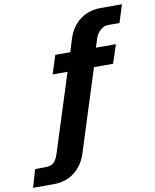

<svg xmlns="http://www.w3.org/2000/svg" viewBox="-183 -795 834 1034"><g transform="rotate(-10 234.5 -278.0)"><path d="M-87.3 167.4 -58.4 69.8 -0.2 69.4Q28.6 69.1 44 54.9Q59.4 40.6 71.8 0.3L204 -415.6H122.5L155.2 -517H237L260 -591.3Q281 -654.1 328.2 -688.5Q375.4 -723 439.5 -723H556L525.3 -625.8H461.3Q440.5 -625.8 420.9 -608.7Q401.2 -591.6 392.8 -565.8L377.2 -517H486.5L453.2 -415.6H348.7L206.1 33.1Q186 95.5 138.8 131.5Q91.6 167.4 25.5 167.4Z"/></g></svg>

Font: Public Sans Thin
Style: Italic
Weight: 100
Italic angle: -8°
Designer: The Public Sans project authors (U.S. Web Design System). Libre Franklin designed by Pablo Impallari and Rodrigo Fuenzal
Version: Version 2.000